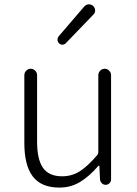

<svg xmlns="http://www.w3.org/2000/svg" viewBox="-20 -849 630 882"><path d="M252.9 12.7Q169.9 12.7 130.9 -38.1Q91.8 -88.9 91.8 -192.4V-503.9Q91.8 -515.6 100.6 -524.4Q109.4 -533.2 121.1 -533.2Q132.8 -533.2 141.6 -524.4Q150.4 -515.6 150.4 -503.9V-199.2Q150.4 -116.2 177.7 -77.6Q205.1 -39.1 265.6 -39.1Q309.6 -39.1 346.2 -62Q382.8 -85 427.7 -137.7Q431.6 -142.6 431.6 -150.4V-503.9Q431.6 -515.6 440.4 -524.4Q449.2 -533.2 460.9 -533.2Q472.7 -533.2 481.4 -524.4Q490.2 -515.6 490.2 -503.9V-24.4Q490.2 -14.6 482.9 -7.3Q475.6 0 465.3 0Q455.1 0 447.8 -7.3Q440.4 -14.6 439.5 -24.4L436.5 -86.9Q435.5 -87.9 434.1 -87.9Q432.6 -87.9 431.6 -86.9Q389.6 -38.1 347.2 -12.7Q304.7 12.7 252.9 12.7ZM282.2 -650.4Q276.4 -644.5 266.6 -643.6Q266.6 -643.6 266.6 -643.6Q257.8 -643.6 251 -650.4Q244.1 -657.2 244.1 -667Q244.1 -674.8 249 -681.6L367.2 -819.3Q375 -828.1 386.7 -829.1Q387.7 -829.1 388.7 -829.1Q399.4 -829.1 407.2 -822.3Q417 -813.5 417 -800.8Q417 -790 409.2 -782.2Z"/></svg>

Font: Gen Jyuu Gothic Light
Style: Regular
Weight: 200
Designer: [Source Han Sans]
Ryoko NISHIZUKA  (kana & ideographs); Paul D. Hunt (Latin, Greek & Cyrillic); Wenlong ZHANG  (bopomofo
Version: Version 1.002.20150607